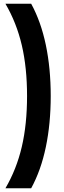

<svg xmlns="http://www.w3.org/2000/svg" viewBox="-20 -892 340 1022"><path d="M9 110Q68 9 96 -110.5Q124 -230 124 -381Q124 -532 96 -651.5Q68 -771 9 -872H146Q198 -777 224 -652.5Q250 -528 250 -381Q250 -234 224 -109.5Q198 15 146 110Z"/></svg>

Font: Open Sauce One Black
Style: Regular
Weight: 900
Designer: Alfredo Marco Pradil
Foundry: Creative Sauce Fz LLC
Version: Version 1.477